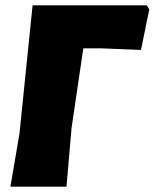

<svg xmlns="http://www.w3.org/2000/svg" viewBox="-20 -683 579 719"><path d="M530 -663 539 -648 508 -496 358 -502H292L248 -204L229 16H19L53 -183L102 -663Z"/></svg>

Font: Alegreya Sans SC Black
Style: Italic
Weight: 900
Italic angle: -7°
Designer: Juan Pablo del Peral
Foundry: Huerta Tipografica
Version: Version 2.007